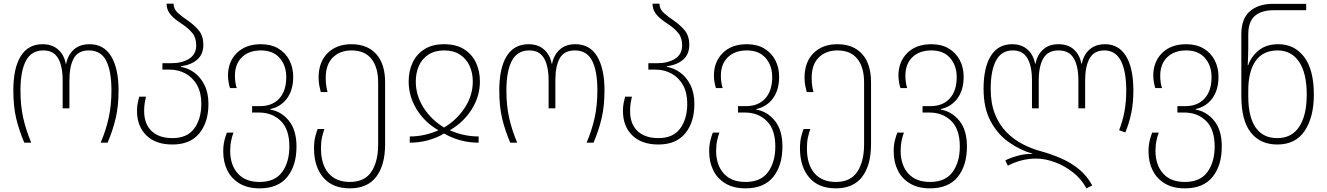

<svg xmlns="http://www.w3.org/2000/svg" viewBox="-20 -781 7265 1051"><path d="M113 0Q84 -68 68.5 -133.5Q53 -199 53 -286Q53 -408 93.5 -473.5Q134 -539 213 -539Q265 -539 298 -510Q331 -481 340 -432H342Q352 -481 384.5 -510Q417 -539 470 -539Q549 -539 589 -472Q629 -405 629 -286Q629 -201 613.5 -134.5Q598 -68 569 0H531Q560 -68 575 -136Q590 -204 590 -286Q590 -393 561 -449Q532 -505 467 -505Q408 -505 384 -462Q360 -419 360 -341V-188H323V-341Q323 -419 298 -462Q273 -505 217 -505Q152 -505 122 -448.5Q92 -392 92 -286Q92 -203 107 -136Q122 -69 151 0Z M924 10Q832 10 781 -40Q730 -90 730 -174Q730 -198 734 -218Q738 -238 742 -252H779Q776 -239 772.5 -219.5Q769 -200 769 -174Q769 -102 810 -63.5Q851 -25 924 -25Q1005 -25 1043.5 -78Q1082 -131 1082 -213Q1082 -274 1058.5 -315.5Q1035 -357 995.5 -378.5Q956 -400 908 -400H869V-435H917Q977 -435 1015.5 -459.5Q1054 -484 1054 -533Q1054 -575 1032.5 -600.5Q1011 -626 983 -645Q960 -660 939.5 -676Q919 -692 905.5 -712.5Q892 -733 892 -761H930Q930 -731 954.5 -709.5Q979 -688 1010 -667Q1041 -646 1067 -616Q1093 -586 1093 -535Q1093 -484 1060 -455Q1027 -426 970 -418V-415Q1008 -409 1042.5 -384.5Q1077 -360 1099 -316.5Q1121 -273 1121 -212Q1121 -112 1071 -51Q1021 10 924 10Z M1401 250Q1336 250 1291.5 223.5Q1247 197 1224.5 151.5Q1202 106 1202 48Q1202 14 1208.5 -12Q1215 -38 1222 -55H1258Q1251 -37 1245.5 -11.5Q1240 14 1240 47Q1241 124 1282.5 169.5Q1324 215 1401 215Q1485 215 1524.5 160.5Q1564 106 1564 21Q1564 -73 1517 -119Q1470 -165 1398 -165H1360V-200H1403Q1471 -200 1509 -242Q1547 -284 1547 -359Q1547 -422 1511 -463.5Q1475 -505 1408 -505Q1343 -505 1304.5 -468Q1266 -431 1266 -366Q1266 -345 1269 -327.5Q1272 -310 1276 -299H1239Q1235 -311 1231.5 -329.5Q1228 -348 1228 -367Q1228 -443 1276.5 -491Q1325 -539 1408 -539Q1464 -539 1503.5 -515.5Q1543 -492 1564 -451.5Q1585 -411 1585 -361Q1585 -289 1551.5 -243Q1518 -197 1460 -184V-181Q1520 -171 1561.5 -120Q1603 -69 1603 21Q1603 125 1552.5 187.5Q1502 250 1401 250Z M1895 250Q1800 250 1749.5 190.5Q1699 131 1699 32Q1699 -6 1705.5 -32Q1712 -58 1719 -75H1756Q1749 -57 1743 -31Q1737 -5 1737 30Q1737 120 1778.5 167.5Q1820 215 1895 215Q1976 215 2013 159Q2050 103 2050 9V-329Q2050 -413 2013 -459Q1976 -505 1904 -505Q1841 -505 1802 -466.5Q1763 -428 1763 -355Q1763 -330 1766 -310.5Q1769 -291 1773 -277H1736Q1732 -291 1728 -311.5Q1724 -332 1724 -356Q1724 -441 1773 -490Q1822 -539 1904 -539Q1991 -539 2039.5 -485Q2088 -431 2088 -331V9Q2088 122 2040 186Q1992 250 1895 250Z M2223 0V-34Q2303 -34 2378 -67V-69Q2304 -112 2260.5 -183Q2217 -254 2217 -335Q2217 -393 2239 -439Q2261 -485 2304 -512Q2347 -539 2411 -539Q2476 -539 2519.5 -512Q2563 -485 2585 -439Q2607 -393 2607 -335Q2607 -254 2562.5 -183Q2518 -112 2444 -69V-67Q2520 -34 2600 -34V0Q2548 0 2500.5 -13Q2453 -26 2411 -50Q2370 -26 2322.5 -13Q2275 0 2223 0ZM2411 -83Q2480 -124 2524 -191Q2568 -258 2568 -335Q2568 -382 2550.5 -420.5Q2533 -459 2498 -482Q2463 -505 2411 -505Q2360 -505 2325 -482Q2290 -459 2273 -420.5Q2256 -382 2256 -335Q2256 -258 2299 -191Q2342 -124 2411 -83Z M2773 0Q2744 -68 2728.5 -133.5Q2713 -199 2713 -286Q2713 -408 2753.5 -473.5Q2794 -539 2873 -539Q2925 -539 2958 -510Q2991 -481 3000 -432H3002Q3012 -481 3044.5 -510Q3077 -539 3130 -539Q3209 -539 3249 -472Q3289 -405 3289 -286Q3289 -201 3273.5 -134.5Q3258 -68 3229 0H3191Q3220 -68 3235 -136Q3250 -204 3250 -286Q3250 -393 3221 -449Q3192 -505 3127 -505Q3068 -505 3044 -462Q3020 -419 3020 -341V-188H2983V-341Q2983 -419 2958 -462Q2933 -505 2877 -505Q2812 -505 2782 -448.5Q2752 -392 2752 -286Q2752 -203 2767 -136Q2782 -69 2811 0Z M3584 10Q3492 10 3441 -40Q3390 -90 3390 -174Q3390 -198 3394 -218Q3398 -238 3402 -252H3439Q3436 -239 3432.5 -219.5Q3429 -200 3429 -174Q3429 -102 3470 -63.5Q3511 -25 3584 -25Q3665 -25 3703.5 -78Q3742 -131 3742 -213Q3742 -274 3718.5 -315.5Q3695 -357 3655.5 -378.5Q3616 -400 3568 -400H3529V-435H3577Q3637 -435 3675.5 -459.5Q3714 -484 3714 -533Q3714 -575 3692.5 -600.5Q3671 -626 3643 -645Q3620 -660 3599.5 -676Q3579 -692 3565.5 -712.5Q3552 -733 3552 -761H3590Q3590 -731 3614.5 -709.5Q3639 -688 3670 -667Q3701 -646 3727 -616Q3753 -586 3753 -535Q3753 -484 3720 -455Q3687 -426 3630 -418V-415Q3668 -409 3702.5 -384.5Q3737 -360 3759 -316.5Q3781 -273 3781 -212Q3781 -112 3731 -51Q3681 10 3584 10Z M4061 250Q3996 250 3951.5 223.5Q3907 197 3884.5 151.5Q3862 106 3862 48Q3862 14 3868.5 -12Q3875 -38 3882 -55H3918Q3911 -37 3905.5 -11.5Q3900 14 3900 47Q3901 124 3942.5 169.5Q3984 215 4061 215Q4145 215 4184.5 160.5Q4224 106 4224 21Q4224 -73 4177 -119Q4130 -165 4058 -165H4020V-200H4063Q4131 -200 4169 -242Q4207 -284 4207 -359Q4207 -422 4171 -463.5Q4135 -505 4068 -505Q4003 -505 3964.5 -468Q3926 -431 3926 -366Q3926 -345 3929 -327.5Q3932 -310 3936 -299H3899Q3895 -311 3891.5 -329.5Q3888 -348 3888 -367Q3888 -443 3936.5 -491Q3985 -539 4068 -539Q4124 -539 4163.5 -515.5Q4203 -492 4224 -451.5Q4245 -411 4245 -361Q4245 -289 4211.5 -243Q4178 -197 4120 -184V-181Q4180 -171 4221.5 -120Q4263 -69 4263 21Q4263 125 4212.5 187.5Q4162 250 4061 250Z M4555 250Q4460 250 4409.5 190.5Q4359 131 4359 32Q4359 -6 4365.5 -32Q4372 -58 4379 -75H4416Q4409 -57 4403 -31Q4397 -5 4397 30Q4397 120 4438.5 167.5Q4480 215 4555 215Q4636 215 4673 159Q4710 103 4710 9V-329Q4710 -413 4673 -459Q4636 -505 4564 -505Q4501 -505 4462 -466.5Q4423 -428 4423 -355Q4423 -330 4426 -310.5Q4429 -291 4433 -277H4396Q4392 -291 4388 -311.5Q4384 -332 4384 -356Q4384 -441 4433 -490Q4482 -539 4564 -539Q4651 -539 4699.5 -485Q4748 -431 4748 -331V9Q4748 122 4700 186Q4652 250 4555 250Z M5071 250Q5006 250 4961.5 223.5Q4917 197 4894.5 151.5Q4872 106 4872 48Q4872 14 4878.5 -12Q4885 -38 4892 -55H4928Q4921 -37 4915.5 -11.5Q4910 14 4910 47Q4911 124 4952.5 169.5Q4994 215 5071 215Q5155 215 5194.5 160.5Q5234 106 5234 21Q5234 -73 5187 -119Q5140 -165 5068 -165H5030V-200H5073Q5141 -200 5179 -242Q5217 -284 5217 -359Q5217 -422 5181 -463.5Q5145 -505 5078 -505Q5013 -505 4974.5 -468Q4936 -431 4936 -366Q4936 -345 4939 -327.5Q4942 -310 4946 -299H4909Q4905 -311 4901.5 -329.5Q4898 -348 4898 -367Q4898 -443 4946.5 -491Q4995 -539 5078 -539Q5134 -539 5173.5 -515.5Q5213 -492 5234 -451.5Q5255 -411 5255 -361Q5255 -289 5221.5 -243Q5188 -197 5130 -184V-181Q5190 -171 5231.5 -120Q5273 -69 5273 21Q5273 125 5222.5 187.5Q5172 250 5071 250Z M5927 250Q5900 199 5853.5 162.5Q5807 126 5753.5 106.5Q5700 87 5652 87Q5607 87 5566.5 98.5Q5526 110 5497 126L5483 97Q5510 83 5551.5 71.5Q5593 60 5631 62V60Q5562 40 5501 -3.5Q5440 -47 5402 -118.5Q5364 -190 5364 -295Q5364 -412 5404 -475.5Q5444 -539 5520 -539Q5572 -539 5604.5 -510Q5637 -481 5646 -432H5648Q5658 -481 5690 -510Q5722 -539 5774 -539Q5827 -539 5858.5 -510Q5890 -481 5900 -432H5902Q5911 -481 5944 -510Q5977 -539 6029 -539Q6104 -539 6144 -473.5Q6184 -408 6184 -286Q6184 -219 6173 -164.5Q6162 -110 6140 -56L6106 -68Q6126 -120 6135.5 -172Q6145 -224 6145 -286Q6145 -392 6115.5 -448.5Q6086 -505 6025 -505Q5970 -505 5945 -462Q5920 -419 5920 -341V-188H5883V-341Q5883 -419 5857.5 -462Q5832 -505 5774 -505Q5717 -505 5691.5 -462Q5666 -419 5666 -341V-188H5629V-341Q5629 -419 5604 -462Q5579 -505 5524 -505Q5462 -505 5432.5 -450Q5403 -395 5403 -295Q5403 -216 5426 -157.5Q5449 -99 5488.5 -58.5Q5528 -18 5578 8Q5628 34 5682 48Q5739 64 5791 87Q5843 110 5886.5 145.5Q5930 181 5959 234Z M6466 250Q6401 250 6356.5 223.5Q6312 197 6289.5 151.5Q6267 106 6267 48Q6267 14 6273.5 -12Q6280 -38 6287 -55H6323Q6316 -37 6310.5 -11.5Q6305 14 6305 47Q6306 124 6347.5 169.5Q6389 215 6466 215Q6550 215 6589.5 160.5Q6629 106 6629 21Q6629 -73 6582 -119Q6535 -165 6463 -165H6425V-200H6468Q6536 -200 6574 -242Q6612 -284 6612 -359Q6612 -422 6576 -463.5Q6540 -505 6473 -505Q6408 -505 6369.5 -468Q6331 -431 6331 -366Q6331 -345 6334 -327.5Q6337 -310 6341 -299H6304Q6300 -311 6296.5 -329.5Q6293 -348 6293 -367Q6293 -443 6341.5 -491Q6390 -539 6473 -539Q6529 -539 6568.5 -515.5Q6608 -492 6629 -451.5Q6650 -411 6650 -361Q6650 -289 6616.5 -243Q6583 -197 6525 -184V-181Q6585 -171 6626.5 -120Q6668 -69 6668 21Q6668 125 6617.5 187.5Q6567 250 6466 250Z M6972 10Q6879 10 6827 -55.5Q6775 -121 6775 -256V-594Q6775 -679 6822 -719.5Q6869 -760 6949 -760H7130V-725H6951Q6885 -725 6849 -694Q6813 -663 6813 -592V-521Q6813 -501 6812 -473.5Q6811 -446 6810 -425H6813Q6829 -472 6870.5 -505.5Q6912 -539 6978 -539Q7066 -539 7119 -469Q7172 -399 7172 -263Q7172 -140 7122 -65Q7072 10 6972 10ZM6972 -25Q7051 -25 7092 -87.5Q7133 -150 7133 -263Q7133 -382 7090.5 -443.5Q7048 -505 6974 -505Q6894 -505 6853.5 -448Q6813 -391 6813 -285V-254Q6813 -142 6853 -83.5Q6893 -25 6972 -25Z"/></svg>

Font: Noto Sans Georgian SemiCondensed ExtraLight
Style: Regular
Weight: 200
Width: 4
Designer: Monotype Design Team, Akaki Razmadze
Foundry: Google LLC
Version: Version 2.005; ttfautohint (v1.8.4.7-5d5b)